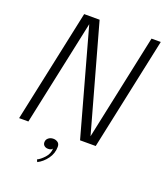

<svg xmlns="http://www.w3.org/2000/svg" viewBox="-168 -851 1015 1180"><g transform="rotate(20 339.0 -261.0)"><path d="M80 0H19.5L176.5 -737.5H277.5L470 -45.5L617 -737.5H677.5L520.5 0H418L227 -690ZM250.5 116.5Q235.5 116.5 225.8 108.2Q216 100 216 86Q216 68.5 229.2 57.8Q242.5 47 261.5 47Q277 47 290 55.8Q303 64.5 303 85Q303 127.5 277.5 162.8Q252 198 216.5 216L209.5 201Q231 190.5 254.8 164.5Q278.5 138.5 279.5 104.5Q272.5 116.5 250.5 116.5Z"/></g></svg>

Font: Epilogue Light
Style: Italic
Weight: 300
Italic angle: -12°
Designer: Tyler Finck
Foundry: Etcetera Type Co
Version: Version 2.111; ttfautohint (v1.8.3)